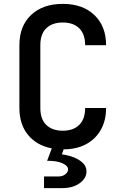

<svg xmlns="http://www.w3.org/2000/svg" viewBox="-20 -760 640 990"><path d="M207 210V150H280Q303 150 317 138.5Q331 127 331 114Q331 95 302.5 82Q274 69 223 69L247 5Q169 -10 124.5 -64.5Q80 -119 80 -203V-527Q80 -626 140.5 -683Q201 -740 304 -740Q406 -740 466.5 -682.5Q527 -625 527 -527H419Q419 -584 388.5 -614Q358 -644 304 -644Q249 -644 218.5 -614Q188 -584 188 -528V-203Q188 -146 218.5 -116Q249 -86 304 -86Q358 -86 388.5 -116Q419 -146 419 -203H527Q527 -138 499.5 -90Q472 -42 423 -16Q374 10 308 10L299 36Q326 39 355.5 49.5Q385 60 405.5 78.5Q426 97 426 124Q426 159 391 184.5Q356 210 300 210Z"/></svg>

Font: Tiny SemiBold
Style: Regular
Weight: 600
Designer: Philipp Nurullin, Konstantin Bulenkov
Foundry: JetBrains
Version: Version 2.251; ttfautohint (v1.8.4.7-5d5b)